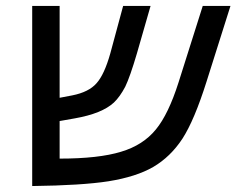

<svg xmlns="http://www.w3.org/2000/svg" viewBox="-20 -619 793 644"><path d="M350 -440 393 -599H485L439 -439Q416 -361 400 -328Q382 -294 362 -275Q322 -238 231 -222L180 -213V-87Q311 -87 386 -110Q460 -132 503 -185Q545 -236 579 -343L660 -599H753L673 -346Q632 -216 592 -154Q552 -93 494 -59Q437 -26 344 -11Q254 3 88 5V-599H180V-291L222 -299Q278 -310 304 -340Q330 -369 350 -440Z"/></svg>

Font: Libra Sans
Style: Italic
Weight: 400
Italic angle: -12°
Foundry: Context Ltd
Version: Version 1.002